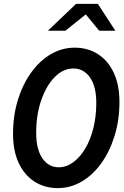

<svg xmlns="http://www.w3.org/2000/svg" viewBox="-20 -956 640 987"><path d="M277 11Q210 11 158 -22Q106 -55 76.5 -117.5Q47 -180 47 -268Q47 -362 72 -442.5Q97 -523 140.5 -583.5Q184 -644 241.5 -677.5Q299 -711 364 -711Q431 -711 483 -678Q535 -645 564.5 -582.5Q594 -520 594 -432Q594 -338 569 -257.5Q544 -177 500.5 -116.5Q457 -56 399.5 -22.5Q342 11 277 11ZM282 -96Q321 -96 356 -121.5Q391 -147 418 -192Q445 -237 460 -297.5Q475 -358 475 -427Q475 -512 442.5 -558Q410 -604 357 -604Q305 -604 261.5 -560Q218 -516 192 -441Q166 -366 166 -273Q166 -188 198 -142Q230 -96 282 -96ZM226 -798 371 -936H483L573 -798H490L421 -882L316 -798Z"/></svg>

Font: Red Hat Mono Medium
Style: Italic
Weight: 500
Italic angle: -12°
Monospace: yes
Designer: Pentagram, MCKL
Foundry: Pentagram, MCKL
Version: Version 1.023; ttfautohint (v1.8.3)